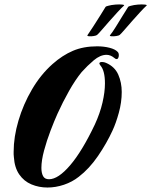

<svg xmlns="http://www.w3.org/2000/svg" viewBox="-20 -828 676 858"><path d="M192 10Q154 10 120.5 -4Q87 -18 66 -48.5Q45 -79 42 -126Q41 -132 41 -138Q41 -144 41 -150Q41 -216 62.5 -289Q84 -362 123 -428.5Q162 -495 215 -542Q259 -581 306 -601Q353 -621 414 -621Q444 -621 469.5 -614.5Q495 -608 506 -596Q511 -591 511 -581Q511 -575 508.5 -569.5Q506 -564 501 -564Q496 -564 491 -569Q474 -583 456 -583Q428 -583 399 -558.5Q370 -534 345 -506Q317 -472 288.5 -421.5Q260 -371 237 -320Q223 -289 206 -244.5Q189 -200 177 -155.5Q165 -111 165 -78Q165 -55 172.5 -41Q180 -27 199 -27Q240 -27 293.5 -89.5Q347 -152 404 -272Q427 -322 438 -369.5Q449 -417 449 -455Q449 -512 429 -535Q424 -542 424 -544Q424 -551 436 -551Q445 -551 454 -547Q493 -530 508.5 -494.5Q524 -459 524 -417Q524 -371 511 -324Q498 -277 483 -245Q457 -188 418 -131Q379 -74 332 -38Q303 -15 266 -2.5Q229 10 192 10ZM472 -671Q482 -683 497.5 -708Q513 -733 528.5 -758.5Q544 -784 552 -796Q554 -800 564 -802Q578 -806 596.5 -807.5Q615 -809 627.5 -807.5Q640 -806 634 -802Q624 -793 606.5 -774Q589 -755 570 -733.5Q551 -712 536 -694.5Q521 -677 515 -672Q512 -669 499.5 -667Q487 -665 477.5 -666Q468 -667 472 -671ZM371 -671Q380 -684 396 -708.5Q412 -733 427.5 -758Q443 -783 451 -796Q453 -800 463 -802Q477 -806 495.5 -807.5Q514 -809 526.5 -807.5Q539 -806 533 -802Q523 -793 505.5 -774Q488 -755 469 -733.5Q450 -712 435 -694.5Q420 -677 414 -672Q411 -669 399 -667Q387 -665 377.5 -666Q368 -667 371 -671Z"/></svg>

Font: Praise
Style: Regular
Weight: 400
Designer: Robert E. Leuschke
Foundry: Robert E. Leuschke
Version: Version 1.100; ttfautohint (v1.8.3)